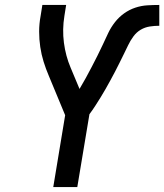

<svg xmlns="http://www.w3.org/2000/svg" viewBox="-20 -755 663 775"><path d="M195 0 243 -290 177 -449Q165 -477 156 -506Q147 -535 142.5 -565.5Q138 -596 138 -627.5Q138 -659 144 -691L151 -735H247L240 -691Q231 -636 238 -582.5Q245 -529 265 -482L301 -396Q314 -418 326.5 -440.5Q339 -463 350.5 -485.5Q362 -508 373.5 -530.5Q385 -553 395.5 -576Q406 -599 417 -622Q428 -645 444 -665.5Q460 -686 481 -701Q502 -716 526 -724Q550 -732 574.5 -733.5Q599 -735 623 -735V-651Q604 -651 584.5 -648Q565 -645 548 -635Q531 -625 518.5 -608Q506 -591 497.5 -573Q489 -555 480 -537Q471 -519 462.5 -501.5Q454 -484 444.5 -466Q435 -448 425.5 -430.5Q416 -413 406 -395.5Q396 -378 385.5 -361Q375 -344 364 -327Q353 -310 341 -294L292 0Z"/></svg>

Font: Iosevka Curly Medium Extended
Style: Italic
Weight: 500
Width: 7
Italic angle: -9°
Monospace: yes
Designer: Belleve Invis
Foundry: Belleve Invis
Version: Version 11.1.0; ttfautohint (v1.8.3)